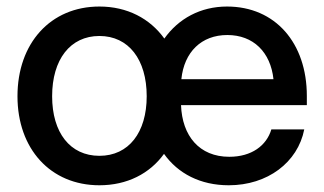

<svg xmlns="http://www.w3.org/2000/svg" viewBox="-20 -547 976 579"><path d="M279.8 11.7C363.3 11.7 431.6 -23.4 474.6 -83C516.6 -23.9 584 11.7 669.9 11.7C786.6 11.7 877.9 -57.1 897.5 -156.7H798.3C783.7 -107.9 738.8 -74.2 671.4 -74.2C581.1 -74.2 529.3 -137.2 525.9 -230H905.3V-257.8C905.3 -417 810.5 -527.3 664.6 -527.3C584.5 -527.3 518.1 -490.7 475.6 -430.7C432.1 -491.2 363.8 -527.3 279.8 -527.3C132.3 -527.3 32.7 -416.5 32.7 -256.8C32.7 -98.1 132.3 11.7 279.8 11.7ZM279.8 -77.1C191.4 -77.1 137.2 -147 137.2 -256.8C137.2 -367.7 191.9 -438.5 279.8 -438.5C367.7 -438.5 422.4 -367.7 422.4 -256.8C422.4 -147.5 368.2 -77.1 279.8 -77.1ZM804.7 -308.1H526.9C535.2 -390.1 587.4 -441.4 665.5 -441.4C743.7 -441.4 795.9 -390.1 804.7 -308.1Z"/></svg>

Font: Inteeer Medium
Style: Regular
Weight: 500
Designer: Rasmus Andersson
Foundry: rsms
Version: Version 4.001;Glyphs 3.4 (3402)